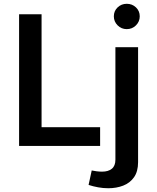

<svg xmlns="http://www.w3.org/2000/svg" viewBox="-20 -773 830 1017"><path d="M583 -686.5Q583 -714.8 603 -733.9Q623 -752.9 651.4 -752.9Q680.2 -752.9 700.2 -733.9Q720.2 -714.8 720.2 -686.5Q720.2 -658.7 700.2 -638.7Q680.2 -618.7 651.4 -618.7Q623 -618.7 603 -638.7Q583 -658.7 583 -686.5ZM449.2 206.5 465.8 129.9Q476.6 132.3 491.7 134.3Q506.8 136.2 520.5 136.2Q553.7 136.2 572.5 120.8Q591.3 105.5 591.3 72.8V-522.9H711.4V85.9Q711.4 135.3 689.9 165.8Q668.5 196.3 632.6 210.2Q596.7 224.1 553.2 224.1Q526.4 224.1 499.8 219.2Q473.1 214.4 449.2 206.5ZM510.3 -99.1V0H81.1V-697.3H200.2V-99.1Z"/></svg>

Font: Estedad-FD SemiBold
Style: Regular
Weight: 600
Designer: Amin Abedi
Version: Version 7.3